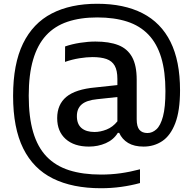

<svg xmlns="http://www.w3.org/2000/svg" viewBox="-20 -769 1025 1019"><path d="M516 230Q365 230 261 178.5Q157 127 103.2 18.8Q49.5 -89.5 49.5 -260Q49.5 -429.5 102.2 -537.8Q155 -646 254.8 -697.5Q354.5 -749 496 -749Q638 -749 736.2 -698.8Q834.5 -648.5 885 -546.8Q935.5 -445 935.5 -290Q935.5 -181 910.2 -115.2Q885 -49.5 841.2 -20.2Q797.5 9 742 9Q692.5 9 660.2 -10.2Q628 -29.5 612.5 -64H605.5Q582.5 -27 541.2 -9Q500 9 452 9Q373.5 9 328.5 -31.2Q283.5 -71.5 283.5 -142Q283.5 -214.5 332.2 -255Q381 -295.5 487 -305L626.5 -320L635.5 -257.5L495.5 -242.5Q439.5 -237 413.8 -215Q388 -193 388 -152.5Q388 -110.5 412.5 -89.5Q437 -68.5 482 -68.5Q512.5 -68.5 545.5 -81.5Q578.5 -94.5 603 -125V-350Q603 -395 588.8 -420.2Q574.5 -445.5 545 -455.8Q515.5 -466 471 -466Q440 -466 401.2 -459.8Q362.5 -453.5 325 -440.5L325.5 -522.5Q361.5 -535 404.8 -541.8Q448 -548.5 486.5 -548.5Q559.5 -548.5 608 -529.5Q656.5 -510.5 681 -466.2Q705.5 -422 705.5 -346V-136Q705.5 -97 720 -80Q734.5 -63 762.5 -63Q788.5 -63 810.2 -82.8Q832 -102.5 845 -151Q858 -199.5 858 -285.5Q858 -389.5 835.5 -463.8Q813 -538 767.8 -585.2Q722.5 -632.5 654.5 -654.5Q586.5 -676.5 496 -676.5Q406.5 -676.5 338.2 -653.5Q270 -630.5 224.5 -581Q179 -531.5 155.8 -452.5Q132.5 -373.5 132.5 -261Q132.5 -147.5 156 -67.8Q179.5 12 227.2 61.8Q275 111.5 347 134.5Q419 157.5 516 157.5Q569.5 157.5 619.8 150.5Q670 143.5 723 129.5V202.5Q675.5 215.5 623 222.8Q570.5 230 516 230Z"/></svg>

Font: Encode Sans SC Condensed Thin Medium
Style: Regular
Weight: 500
Version: Version 3.002